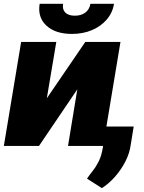

<svg xmlns="http://www.w3.org/2000/svg" viewBox="-28 -766 758 1008"><path d="M217.8 -250 419.9 -545.9H604.5L513.7 0H329.1L377.9 -296.9L176.8 0H-7.8L83 -545.9H267.6ZM349.6 -587.9Q262.7 -587.9 215.6 -631.6Q168.5 -675.3 180.2 -746.1H303.2Q298.3 -716.8 314.7 -700.2Q331.1 -683.6 365.2 -683.6Q398.4 -683.6 420.2 -700.2Q441.9 -716.8 446.8 -746.1H570.8Q563 -699.2 532.5 -663.6Q502 -627.9 454.8 -607.9Q407.7 -587.9 349.6 -587.9ZM673.8 -101.6 658.2 -4.9Q652.3 39.1 629.9 82.5Q607.4 126 575.2 162.4Q543 198.7 506.8 221.7L428.7 171.9Q441.9 152.3 458.7 131.3Q475.6 110.4 490.2 81.3Q504.9 52.2 511.7 9.8L529.3 -101.6Z"/></svg>

Font: Inter Tight Black
Style: Italic
Weight: 900
Italic angle: -9.39999°
Designer: Rasmus Andersson
Foundry: rsms
Version: Version 3.004; ttfautohint (v1.8.4.7-5d5b)